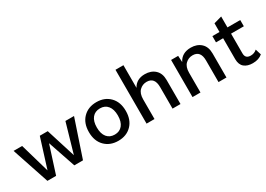

<svg xmlns="http://www.w3.org/2000/svg" viewBox="-4 -1477 3103 2239"><g transform="rotate(-30 1548.0 -357.5)"><path d="M719 -500H835L667 0H550L424 -371L305 0H188L21 -500H136L250 -105L374 -500H481L605 -105Z M960 -440Q1029 -510 1140 -510Q1251 -510 1319.5 -440Q1388 -370 1388 -250Q1388 -130 1319.5 -60Q1251 10 1140 10Q1029 10 960 -60Q891 -130 891 -250Q891 -370 960 -440ZM1140 -426Q1073 -426 1035.5 -380Q998 -334 998 -250Q998 -166 1035.5 -120Q1073 -74 1140 -74Q1206 -74 1243.5 -120Q1281 -166 1281 -250Q1281 -334 1243.5 -380Q1206 -426 1140 -426Z M1523 0V-725H1630V-420Q1679 -510 1792 -510Q1875 -510 1927.5 -462Q1980 -414 1980 -324V0H1873V-290Q1873 -422 1766 -422Q1710 -422 1670 -383Q1630 -344 1630 -264V0Z M2411 -510Q2494 -510 2546.5 -462Q2599 -414 2599 -324V0H2492V-291Q2492 -422 2385 -422Q2329 -422 2289 -383.5Q2249 -345 2249 -266V0H2142V-500H2237L2242 -414Q2290 -510 2411 -510Z M3057 -111 3081 -33Q3032 10 2950 10Q2879 10 2837 -24.5Q2795 -59 2794 -132V-416H2698V-500H2794V-617L2901 -647V-500H3073V-416H2901V-150Q2901 -79 2973 -79Q3022 -79 3057 -111Z"/></g></svg>

Font: Elaine Sans Medium
Style: Regular
Weight: 500
Designer: Wei Huang
Foundry: Wei Huang
Version: Version 2.001;December 24, 2019;FontCreator 12.0.0.2547 64-b